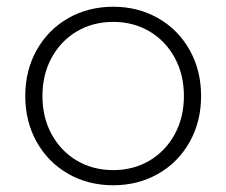

<svg xmlns="http://www.w3.org/2000/svg" viewBox="-20 -546 672 570"><path d="M55 -261Q55 -337 89 -397.5Q123 -458 182.5 -492Q242 -526 316 -526Q390 -526 449.5 -492Q509 -458 543 -397.5Q577 -337 577 -261Q577 -185 543 -124.5Q509 -64 449.5 -30Q390 4 316 4Q242 4 182.5 -30Q123 -64 89 -124.5Q55 -185 55 -261ZM526 -261Q526 -325 498.5 -375Q471 -425 423.5 -453Q376 -481 316 -481Q256 -481 208.5 -453Q161 -425 133.5 -375Q106 -325 106 -261Q106 -197 133.5 -147Q161 -97 208.5 -69Q256 -41 316 -41Q376 -41 423.5 -69Q471 -97 498.5 -147Q526 -197 526 -261Z"/></svg>

Font: Goldbeck Next Light
Style: Regular
Weight: 300
Designer: Julieta Ulanovsky
Foundry: Julieta Ulanovsky
Version: Version 7.200